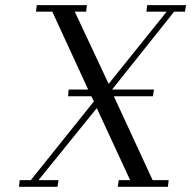

<svg xmlns="http://www.w3.org/2000/svg" viewBox="-20 -722 739 742"><path d="M53.2 0 56.2 -25.9H99.1L342.8 -330.1L333 -350.1H243.2L245.1 -376H320.8L182.1 -676.8H119.1L122.1 -702.1H315.9L313 -676.8H269L399.9 -397.9L624 -676.8H545.9L548.8 -702.1H699.2L694.8 -676.8H652.8L413.1 -376H575.2L570.8 -350.1H419.9L569.8 -25.9H631.8L628.9 0H435.1L439 -25.9H482.9L354 -304.2L128.9 -25.9H206.1L202.1 0Z"/></svg>

Font: Dehuti Alt
Style: Italic
Weight: 400
Version: Version 1.2